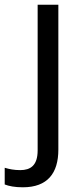

<svg xmlns="http://www.w3.org/2000/svg" viewBox="-75 -556 353 816"><path d="M22 240C127 240 173 180 173 80V-536H85V83C85 148 54 167 11 167C-15 167 -35 163 -55 157V228C-37 235 -12 240 22 240Z"/></svg>

Font: Noto Sans Mro
Style: Regular
Weight: 400
Designer: Monotype Design Team
Foundry: Monotype Imaging Inc.
Version: Version 2.001